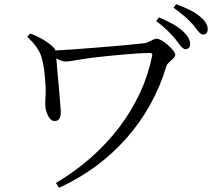

<svg xmlns="http://www.w3.org/2000/svg" viewBox="-20 -846 1012 917"><path d="M262 51 247 28Q426 -78 548 -236Q671 -399 707 -581Q709 -593 696 -593Q630 -593 452 -574Q413 -570 352 -560Q306 -552 294 -552Q276 -552 249 -567Q250 -555 253 -519Q268 -356 270 -321Q274 -268 241 -268Q220 -268 207 -299Q196 -324 196 -348Q196 -358 197 -377Q199 -407 198 -428Q194 -517 179 -571Q165 -620 110 -670L124 -686Q196 -659 237 -618Q242 -613 245 -605Q313 -608 457 -620Q598 -631 672 -640Q681 -641 700 -651Q719 -661 727 -661Q748 -661 782.5 -630.5Q817 -600 817 -583Q817 -574 796 -556Q777 -540 775 -531Q716 -335 583 -185Q451 -36 262 51ZM864 -611Q854 -611 832 -640Q823 -653 818 -659Q772 -713 726 -745L739 -763Q815 -732 854 -697Q888 -664 888 -637Q888 -611 864 -611ZM949 -681Q937 -681 917 -709Q907 -722 901 -729Q867 -768 809 -809L821 -826Q899 -798 934 -768Q972 -738 972 -707Q972 -681 949 -681Z"/></svg>

Font: Cactus Classical Serif
Style: Regular
Weight: 400
Designer: Henry Chan (via Glyphwiki)、田海東、宇文滿月
Foundry: Moonlit Owen
Version: Version 1.000